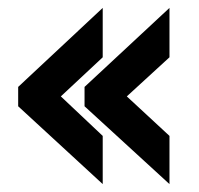

<svg xmlns="http://www.w3.org/2000/svg" viewBox="-20 -483 503 486"><path d="M240 -463 26 -263V-214L240 -17V-139L134 -239L240 -338ZM409 -463 194 -263V-214L409 -17V-139L301 -239L409 -338Z"/></svg>

Font: Mint Spirit
Style: Bold
Weight: 700
Designer: HARENDAL Hirwen
Foundry: Arkandis Digital Foundry.
Version: Version 1.004;FFEdit